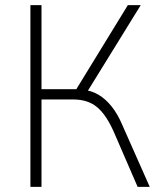

<svg xmlns="http://www.w3.org/2000/svg" viewBox="-20 -725 621 745"><path d="M98 0V-705H141V-379H287L267 -364L476 -705H526L313 -360L300 -377Q334 -374 362 -357.5Q390 -341 413.5 -311.5Q437 -282 455 -239L561 0H514L423 -210Q393 -279 357 -309Q321 -339 265 -339H141V0Z"/></svg>

Font: Nunito Sans 10pt SemiCondensed ExtraLight
Style: Regular
Weight: 250
Width: 4
Designer: Vernon Adams
Foundry: Vernon Adams
Version: Version 3.101;gftools[0.9.27]